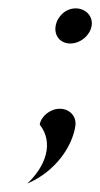

<svg xmlns="http://www.w3.org/2000/svg" viewBox="-20 -343 240 459"><path d="M45 96C115 66 153 5 160 -41C164 -64 147 -83 123 -83C100 -83 78 -65 75 -45C109 -2 90 54 45 96ZM113 -281C109 -258 124 -239 148 -239C172 -239 195 -258 199 -281C203 -304 185 -323 161 -323C137 -323 117 -304 113 -281Z"/></svg>

Font: Charger Sport
Style: ExLitNrwObl
Weight: 200
Designer: Jasper
Foundry: Cannot Into Space Fonts
Version: Version 1.1